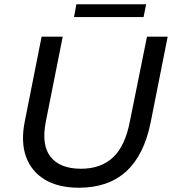

<svg xmlns="http://www.w3.org/2000/svg" viewBox="-20 -872 808 900"><path d="M350 8Q254 8 190.5 -30Q127 -68 102 -137.5Q77 -207 96 -302L175 -700H274L195 -303Q173 -193 217 -137Q261 -81 360 -81Q453 -81 510 -134.5Q567 -188 589 -304L669 -700H766L686 -297Q655 -144 571 -68Q487 8 350 8ZM327 -792 338 -852H665L653 -792Z"/></svg>

Font: Montserrat Thin Medium
Style: Italic
Weight: 500
Italic angle: -11.3°
Version: Version 9.000